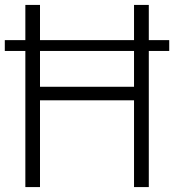

<svg xmlns="http://www.w3.org/2000/svg" viewBox="-20 -760 708 780"><path d="M667.5 -597V-553H584.5V0H524.5V-352.5H142.5V0H83V-553H-0.5V-597H83V-740H142.5V-597H524.5V-740H584.5V-597ZM524.5 -407.5V-553H142.5V-407.5Z"/></svg>

Font: Encode Sans Semi Condensed Light
Style: Regular
Weight: 300
Width: 4
Designer: Multiple Designers
Foundry: Impallari Type
Version: Version 2.000